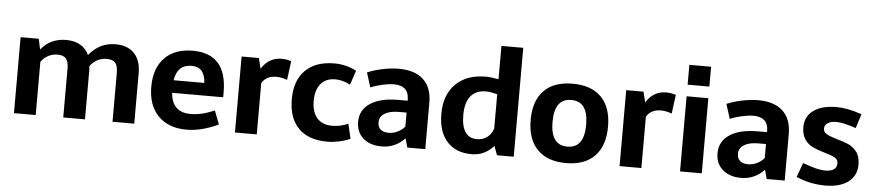

<svg xmlns="http://www.w3.org/2000/svg" viewBox="-44 -1030 6001 1319"><g transform="rotate(5 2957.0 -370.5)"><path d="M388.2 -532.2Q444.3 -532.2 484.6 -509Q524.9 -485.8 544.9 -441.9Q582 -487.8 627 -510Q671.9 -532.2 728 -532.2Q812 -532.2 857.4 -484.1Q902.8 -436 902.8 -348.1V0H752.9V-339.8Q752.9 -385.7 734.9 -406.2Q716.8 -426.8 676.8 -426.8Q640.6 -426.8 610.8 -410.9Q581.1 -395 561 -366.2Q561 -364.3 562 -357.2Q563 -350.1 563 -340.8V0H413.1V-339.8Q413.1 -385.7 395 -406.2Q377 -426.8 336.9 -426.8Q301.8 -426.8 271.5 -410.4Q241.2 -394 223.1 -366.2V0H73.2V-523.9H198.2L213.9 -451.2Q279.3 -532.2 388.2 -532.2Z M1280.8 -100.1Q1319.8 -100.1 1359.4 -109.1Q1398.9 -118.2 1446.8 -138.2L1482.9 -44.9Q1363.8 10.3 1262.7 9.8Q1138.7 9.8 1067.9 -62.5Q997.1 -134.8 997.1 -263.2Q997.1 -391.1 1066.4 -462.6Q1135.7 -534.2 1260.7 -534.2Q1495.6 -534.2 1495.6 -268.1V-233.9H1143.1Q1154.8 -100.1 1280.8 -100.1ZM1261.7 -430.2Q1211.9 -430.2 1183.3 -403.1Q1154.8 -376 1146 -320.8H1357.9Q1351.6 -430.2 1261.7 -430.2Z M1872.6 -532.2Q1891.6 -532.2 1905 -530Q1918.5 -527.8 1939.5 -522L1922.4 -391.1Q1880.4 -406.2 1848.1 -405.8Q1813 -405.8 1788.6 -393.3Q1764.2 -380.9 1747.6 -354V0H1597.2V-523.9H1716.3L1734.4 -451.2Q1783.7 -532.2 1872.6 -532.2Z M2389.2 -495.1 2356 -396Q2302.7 -423.8 2252.9 -423.8Q2188 -423.8 2152.6 -381.8Q2117.2 -339.8 2117.2 -263.2Q2117.2 -187 2153.6 -145.5Q2189.9 -104 2258.3 -104Q2314.5 -104 2368.2 -127.9L2392.1 -25.9Q2356 -9.8 2314 -1Q2272 7.8 2233.9 7.8Q2104 7.8 2035.2 -62Q1966.3 -131.8 1966.3 -263.2Q1966.3 -391.1 2037.1 -461.7Q2107.9 -532.2 2237.3 -532.2Q2317.4 -532.2 2389.2 -495.1Z M2909.7 -320.8V0H2785.6L2768.6 -62Q2736.3 -27.8 2696 -10Q2655.8 7.8 2609.9 7.8Q2528.8 7.8 2481.2 -34.2Q2433.6 -76.2 2433.6 -147Q2433.6 -229 2502.7 -274.9Q2571.8 -320.8 2695.8 -320.8H2759.8V-334Q2756.8 -424.8 2656.7 -424.8Q2622.6 -424.8 2577.6 -414.8Q2532.7 -404.8 2496.6 -389.2L2464.8 -490.2Q2516.6 -511.2 2573.7 -522.7Q2630.9 -534.2 2680.7 -534.2Q2791.5 -534.2 2850.6 -479.5Q2909.7 -424.8 2909.7 -320.8ZM2573.7 -155.8Q2573.7 -123.5 2593.3 -106.7Q2612.8 -89.8 2648.4 -89.8Q2680.7 -89.8 2710.2 -104Q2739.7 -118.2 2759.8 -142.1V-238.8H2708.5Q2644.5 -238.8 2609.1 -216.8Q2573.7 -194.8 2573.7 -155.8Z M3381.3 -63Q3348.1 -26.9 3311.3 -10Q3274.4 6.8 3227.5 6.8Q3119.6 6.8 3059.1 -61Q2998.5 -128.9 2998.5 -252Q2998.5 -382.8 3074 -457.5Q3149.4 -532.2 3281.2 -532.2Q3319.3 -532.2 3369.1 -522V-752H3519.5V-1H3404.3ZM3369.1 -182.1V-418.9Q3340.3 -425.8 3324.7 -428.5Q3309.1 -431.2 3289.6 -431.2Q3221.7 -431.2 3185.5 -387Q3149.4 -342.8 3149.4 -256.8Q3149.4 -98.6 3258.3 -99.1Q3297.4 -99.1 3326.9 -121.1Q3356.4 -143.1 3369.1 -182.1Z M4147 -263.2Q4147 -131.3 4078.1 -60.1Q4009.3 11.2 3879.9 11.2Q3752 11.2 3682.6 -59.8Q3613.3 -130.9 3613.3 -263.2Q3613.3 -395 3682.1 -465.6Q3751 -536.1 3879.9 -536.1Q4009.3 -536.1 4078.1 -465.6Q4147 -395 4147 -263.2ZM3764.2 -263.2Q3764.2 -102.1 3879.9 -102.1Q3996.1 -102.1 3996.1 -263.2Q3996.1 -424.3 3879.9 -423.8Q3764.2 -424.3 3764.2 -263.2Z M4524.9 -532.2Q4543.9 -532.2 4557.4 -530Q4570.8 -527.8 4591.8 -522L4574.7 -391.1Q4532.7 -406.2 4500.5 -405.8Q4465.3 -405.8 4440.9 -393.3Q4416.5 -380.9 4399.9 -354V0H4249.5V-523.9H4368.7L4386.7 -451.2Q4436 -532.2 4524.9 -532.2Z M4666.5 -734.9H4816.4V-598.1H4666.5ZM4666.5 -518.1H4816.4V0H4666.5Z M5388.2 -320.8V0H5264.2L5247.1 -62Q5214.8 -27.8 5174.6 -10Q5134.3 7.8 5088.4 7.8Q5007.3 7.8 4959.7 -34.2Q4912.1 -76.2 4912.1 -147Q4912.1 -229 4981.2 -274.9Q5050.3 -320.8 5174.3 -320.8H5238.3V-334Q5235.4 -424.8 5135.3 -424.8Q5101.1 -424.8 5056.2 -414.8Q5011.2 -404.8 4975.1 -389.2L4943.4 -490.2Q4995.1 -511.2 5052.2 -522.7Q5109.4 -534.2 5159.2 -534.2Q5270 -534.2 5329.1 -479.5Q5388.2 -424.8 5388.2 -320.8ZM5052.2 -155.8Q5052.2 -123.5 5071.8 -106.7Q5091.3 -89.8 5127 -89.8Q5159.2 -89.8 5188.7 -104Q5218.3 -118.2 5238.3 -142.1V-238.8H5187Q5123 -238.8 5087.6 -216.8Q5052.2 -194.8 5052.2 -155.8Z M5874 -500 5842.8 -401.9Q5791 -418.9 5760.5 -425.5Q5730 -432.1 5706.1 -432.1Q5668.9 -432.1 5647.5 -418Q5626 -403.8 5626 -379.9Q5626 -356.9 5646.5 -344Q5667 -331.1 5708 -318.8Q5765.1 -302.7 5798.6 -288.8Q5832 -274.9 5857.9 -242.4Q5883.8 -210 5883.8 -153.8Q5883.8 -76.7 5826.4 -33.4Q5769 9.8 5668.9 9.8Q5564 9.8 5467.8 -32.2L5503.9 -130.9Q5561 -109.9 5596.4 -101.3Q5631.8 -92.8 5659.7 -92.8Q5698.7 -92.8 5718.8 -107.4Q5738.8 -122.1 5738.8 -148.9Q5738.8 -175.8 5715.8 -188.5Q5692.9 -201.2 5641.6 -215.8Q5593.8 -230 5561.8 -244.9Q5529.8 -259.8 5506.8 -292Q5483.9 -324.2 5483.9 -377Q5483.9 -451.2 5541.3 -492.7Q5598.6 -534.2 5700.7 -534.2Q5774.9 -534.2 5874 -500Z"/></g></svg>

Font: Sarala
Style: Bold
Weight: 700
Designer: Andres Torresi
Foundry: Huerta Tipografica
Version: Version 1.004;PS 001.003;hotconv 1.0.70;makeotf.lib2.5.58329